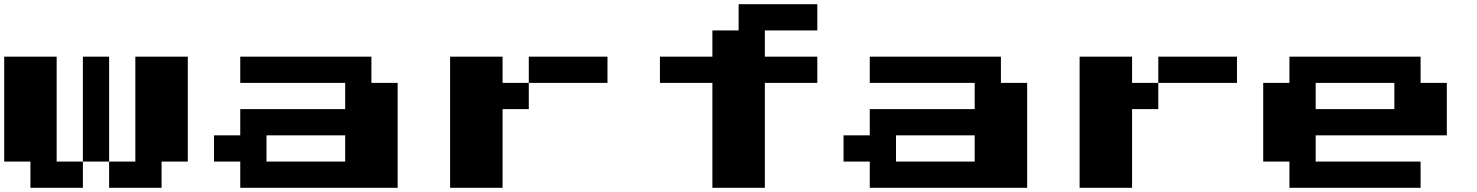

<svg xmlns="http://www.w3.org/2000/svg" viewBox="-20 -1020 7040 915"><path d="M250 -250H375V-125H125V-250H0V-750H250ZM500 -750V-250H375V-750ZM875 -750V-250H750V-125H500V-250H625V-750Z M1125 -125V-250H1000V-375H1125V-500H1625V-625H1125V-750H1750V-625H1875V-125ZM1250 -250H1625V-375H1250Z M2375 -625H2500V-500H2375V-125H2125V-750H2375ZM2875 -750V-625H2500V-750Z M3375 -125V-625H3125V-750H3375V-875H3500V-1000H3875V-875H3625V-750H3875V-625H3625V-125Z M4125 -125V-250H4000V-375H4125V-500H4625V-625H4125V-750H4750V-625H4875V-125ZM4250 -250H4625V-375H4250Z M5375 -625H5500V-500H5375V-125H5125V-750H5375ZM5875 -750V-625H5500V-750Z M6125 -125V-250H6000V-625H6125V-750H6750V-625H6875V-375H6250V-250H6750V-125ZM6250 -500H6625V-625H6250Z"/></svg>

Font: Press Start 2P
Style: Regular
Weight: 400
Designer: CodeMan38
Foundry: CodeMan38
Version: Version 3.000